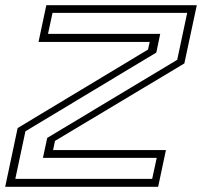

<svg xmlns="http://www.w3.org/2000/svg" viewBox="-34 -720 778 740"><path d="M-14 0 34 -226.5 536.5 -529 543 -558.5H114.5L144.5 -700H724.5L676.5 -475.5L178 -177L170.5 -141.5H605.5L575.5 0ZM25 -30.5H552.5L570 -111.5H131.5L148 -188.5L649 -489.5L687.5 -670.5H168.5L151 -589.5H583.5L568.5 -517.5L64 -214Z"/></svg>

Font: Tourney Expanded Light
Style: Italic
Weight: 300
Width: 7
Italic angle: -12°
Designer: Tyler Finck
Foundry: Etcetera Type Co
Version: Version 1.010; ttfautohint (v1.8.3)